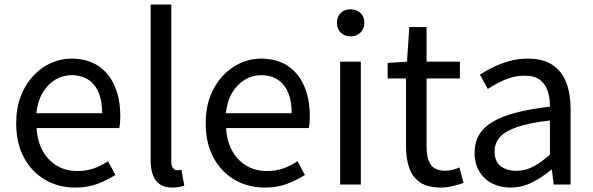

<svg xmlns="http://www.w3.org/2000/svg" viewBox="-20 -816 2623 849"><path d="M311.7 13.4Q239.5 13.4 180.4 -20.6Q121.3 -54.6 86.4 -118.2Q51.6 -181.9 51.6 -271Q51.6 -337.5 71.6 -390.1Q91.7 -442.7 126.5 -480.1Q161.4 -517.6 205 -537.2Q248.6 -556.8 295.4 -556.8Q364.6 -556.8 412.8 -525.7Q461 -494.5 486.4 -437.1Q511.9 -379.7 511.9 -301.7Q511.9 -287.4 510.9 -274.1Q510 -260.7 507.6 -249.7H141.9Q145 -192.4 168.3 -149.8Q191.7 -107.2 231.1 -83.5Q270.4 -59.8 322.3 -59.8Q361.8 -59.8 394.5 -71.2Q427.1 -82.7 457.5 -103.1L490.3 -42.5Q454.8 -19.4 411 -3Q367.2 13.4 311.7 13.4ZM140.7 -315.5H431.7Q431.7 -397.1 396.2 -440.3Q360.8 -483.6 296.5 -483.6Q258.5 -483.6 225.1 -463.9Q191.7 -444.3 169.2 -406.9Q146.7 -369.6 140.7 -315.5Z M742.3 13.4Q708.1 13.4 686.9 -0.9Q665.8 -15.3 655.9 -42.6Q646.1 -69.9 646.1 -108.1V-796H737.5V-102.1Q737.5 -81.5 745.3 -72.2Q753 -62.9 763 -62.9Q766.8 -62.9 770.8 -63.4Q774.8 -63.9 782.4 -64.9L794.9 5.1Q785.1 8 772.9 10.7Q760.7 13.4 742.3 13.4Z M1149.7 13.4Q1077.5 13.4 1018.4 -20.6Q959.3 -54.6 924.4 -118.2Q889.6 -181.9 889.6 -271Q889.6 -337.5 909.6 -390.1Q929.7 -442.7 964.5 -480.1Q999.4 -517.6 1043 -537.2Q1086.6 -556.8 1133.4 -556.8Q1202.6 -556.8 1250.8 -525.7Q1299 -494.5 1324.4 -437.1Q1349.9 -379.7 1349.9 -301.7Q1349.9 -287.4 1348.9 -274.1Q1348 -260.7 1345.6 -249.7H979.9Q983 -192.4 1006.3 -149.8Q1029.7 -107.2 1069.1 -83.5Q1108.4 -59.8 1160.3 -59.8Q1199.8 -59.8 1232.5 -71.2Q1265.1 -82.7 1295.5 -103.1L1328.3 -42.5Q1292.8 -19.4 1249 -3Q1205.2 13.4 1149.7 13.4ZM978.7 -315.5H1269.7Q1269.7 -397.1 1234.2 -440.3Q1198.8 -483.6 1134.5 -483.6Q1096.5 -483.6 1063.1 -463.9Q1029.7 -444.3 1007.2 -406.9Q984.7 -369.6 978.7 -315.5Z M1484.1 0V-543.4H1575.5V0ZM1530.4 -655.3Q1503.1 -655.3 1486.5 -671.8Q1469.9 -688.2 1469.9 -716.2Q1469.9 -742.6 1486.5 -758.7Q1503.1 -774.9 1530.4 -774.9Q1556.7 -774.9 1573.9 -758.7Q1591 -742.6 1591 -716.2Q1591 -688.2 1573.9 -671.8Q1556.7 -655.3 1530.4 -655.3Z M1929.5 13.4Q1871.9 13.4 1838 -9.3Q1804.2 -32 1789.8 -72.8Q1775.4 -113.5 1775.4 -167.7V-469H1694.1V-537.6L1779.7 -543.4L1790 -696.2H1866.2V-543.4H2013.6V-469H1866.2V-165.4Q1866.2 -116 1884.6 -88.5Q1902.9 -61 1950.4 -61Q1965 -61 1982.1 -65.4Q1999.1 -69.8 2011.5 -75.6L2029.8 -7Q2007.2 0.6 1981.2 7Q1955.2 13.4 1929.5 13.4Z M2237.2 13.4Q2191.9 13.4 2156.1 -4.9Q2120.2 -23.2 2099.4 -57.9Q2078.6 -92.5 2078.6 -141.3Q2078.6 -230.1 2158.5 -277.5Q2238.3 -325 2411.7 -344.2Q2412.1 -379.4 2402.8 -410.5Q2393.5 -441.7 2369.2 -461.5Q2344.9 -481.3 2300 -481.3Q2252.6 -481.3 2211.1 -462.8Q2169.7 -444.3 2137 -422.7L2101.9 -486Q2127 -502.3 2159.8 -518.5Q2192.6 -534.7 2231.9 -545.7Q2271.1 -556.8 2314.5 -556.8Q2381.2 -556.8 2422.8 -529.1Q2464.3 -501.4 2483.7 -451.5Q2503.1 -401.6 2503.1 -334V0H2428.2L2420.5 -64.9H2416.7Q2378.6 -32.7 2333.3 -9.7Q2287.9 13.4 2237.2 13.4ZM2262.8 -60.6Q2302 -60.6 2337.3 -79Q2372.5 -97.4 2411.7 -132.4V-283.2Q2320.7 -273.1 2266.8 -254.3Q2213 -235.5 2190 -209.1Q2167.1 -182.6 2167.1 -147.4Q2167.1 -100.4 2194.9 -80.5Q2222.6 -60.6 2262.8 -60.6Z"/></svg>

Font: Noto Sans TC
Style: Regular
Weight: 100
Designer: Ryoko NISHIZUKA 西塚涼子 (kana, bopomofo & ideographs); Paul D. Hunt (Latin, Greek & Cyrillic); Sandoll Communications 산돌커뮤니
Foundry: Adobe
Version: Version 2.004;hotconv 1.0.118;makeotfexe 2.5.65603